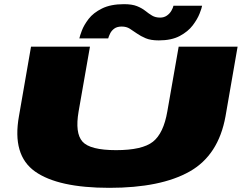

<svg xmlns="http://www.w3.org/2000/svg" viewBox="-20 -899 1177 922"><path d="M505 3Q752 3 890.8 -75.5Q1029.5 -154 1063 -341L1121 -675H838L783.5 -364Q765.5 -259 714.5 -218.5Q663.5 -178 537.5 -178Q412.5 -178 376 -219Q339.5 -260 357.5 -364L412 -675H129L71 -341Q37.5 -154 148.2 -75.5Q259 3 505 3ZM742.5 -705Q803.5 -705 843.2 -726.2Q883 -747.5 905.5 -777.2Q928 -807 938.5 -833.8Q949 -860.5 950.5 -871.5H813Q811 -861.5 803.2 -847.8Q795.5 -834 781.5 -824.2Q767.5 -814.5 749 -814.5Q726.5 -814.5 710.5 -824Q694.5 -833.5 678 -846.8Q661.5 -860 637.8 -869.5Q614 -879 575.5 -879Q511.5 -879 469.8 -858.2Q428 -837.5 405.5 -808Q383 -778.5 373.2 -752.5Q363.5 -726.5 361 -714.5H499.5Q502 -724 508.8 -738Q515.5 -752 529 -761.8Q542.5 -771.5 564.5 -771.5Q587 -771.5 603.2 -761.2Q619.5 -751 637.5 -738.2Q655.5 -725.5 679.8 -715.2Q704 -705 742.5 -705Z"/></svg>

Font: Anybody ExtraExpanded Black
Style: Italic
Weight: 900
Width: 8
Italic angle: -10°
Version: Version 1.113;gftools[0.9.25]